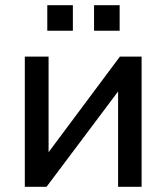

<svg xmlns="http://www.w3.org/2000/svg" viewBox="-20 -723 644 743"><path d="M76 0V-504H168V-134L444 -504H528V0H437V-369L160 0ZM344 -604V-703H443V-604ZM163 -604V-703H262V-604Z"/></svg>

Font: Mulish SemiBold
Style: Regular
Weight: 600
Designer: Vernon Adams
Foundry: Vernon Adams
Version: Version 3.603; ttfautohint (v1.8.3)